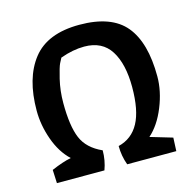

<svg xmlns="http://www.w3.org/2000/svg" viewBox="-104 -820 950 929"><g transform="rotate(-15 371.0 -356.0)"><path d="M367 -604Q310 -604 247 -581Q242 -572 234 -556Q226 -540 212.5 -484Q199 -428 199 -366Q199 -251 224.5 -190Q250 -129 324 -96Q324 -46 307 0H69L66 -67Q124 -92 165 -100Q117 -145 91 -218Q65 -291 65 -363Q65 -526 138 -619Q211 -712 371.5 -712Q532 -712 602 -627.5Q672 -543 672 -373Q672 -300 640.5 -222Q609 -144 559 -100L670 -67L667 0H421Q404 -46 404 -96Q473 -113 507 -176Q541 -239 541 -355Q541 -471 499 -537.5Q457 -604 367 -604Z"/></g></svg>

Font: Inika
Style: Bold
Weight: 700
Version: Version 1.001